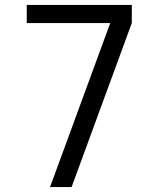

<svg xmlns="http://www.w3.org/2000/svg" viewBox="-20 -755 640 775"><path d="M182 0 425 -662H88V-735H512V-662L269 0Z"/></svg>

Font: Iosevka Extended
Style: Regular
Weight: 400
Width: 7
Monospace: yes
Designer: Belleve Invis
Foundry: Belleve Invis
Version: Version 32.5.0; ttfautohint (v1.8.4)